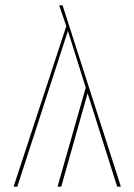

<svg xmlns="http://www.w3.org/2000/svg" viewBox="-20 -701 505 721"><path d="M420 0 309 -351 210 0H196L302 -372L235 -585L45 0H31L229 -603L202 -681H215L434 0Z"/></svg>

Font: Fira Sans Compressed Hair
Style: Regular
Weight: 100
Width: 1
Designer: bBox Type GmbH & Carrois Corporate GbR & Edenspiekermann AG
Foundry: bBox Type GmbH & Carrois Corporate GbR & Edenspiekermann AG
Version: Version 4.301